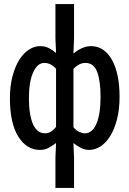

<svg xmlns="http://www.w3.org/2000/svg" viewBox="-20 -729 640 949"><path d="M254 200V52L257 -22Q240 -9 221 1.5Q202 12 178 12Q111 12 70 -54.5Q29 -121 29 -243Q29 -303 41.5 -351Q54 -399 74.5 -432Q95 -465 122 -483Q149 -501 178 -501Q203 -501 222 -491Q241 -481 257 -467L254 -540V-709H346V-540L343 -464Q361 -480 384 -490.5Q407 -501 430 -501Q463 -501 489 -483.5Q515 -466 533.5 -433Q552 -400 561.5 -354Q571 -308 571 -251Q571 -189 558.5 -140Q546 -91 525 -57Q504 -23 477 -5.5Q450 12 420 12Q400 12 380 2Q360 -8 343 -22L346 52V200ZM203 -70Q232 -70 257 -102V-389Q231 -418 199 -418Q165 -418 144 -371.5Q123 -325 123 -244Q123 -161 143 -115.5Q163 -70 203 -70ZM399 -70Q436 -70 456.5 -117Q477 -164 477 -251Q477 -328 460.5 -373Q444 -418 402 -418Q371 -418 343 -388V-100Q357 -84 372 -77Q387 -70 399 -70Z"/></svg>

Font: SauceCodePro Nerd Font Mono
Style: Regular
Weight: 500
Monospace: yes
Designer: Paul D. Hunt, Teo Tuominen
Foundry: Adobe Systems Incorporated
Version: Version 2.030;PS 1.000;hotconv 16.6.51;makeotf.lib2.5.65220;